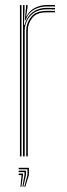

<svg xmlns="http://www.w3.org/2000/svg" viewBox="-20 -620 264 761"><path d="M71.2 0V-600H77.2V-585L75 -521.2H77.5Q85.2 -552 108 -570.4Q130.8 -588.8 165.8 -588.8Q174.2 -588.8 182.5 -588.6Q190.8 -588.5 198.2 -588.5V-582.8Q190.8 -582.8 182.2 -582.9Q173.8 -583 165.5 -583Q134.2 -583 114.9 -569.6Q95.5 -556.2 86.6 -536.8Q77.8 -517.2 77.8 -498.8V0ZM59 0V-600H65.2V0ZM84 0V-499Q84 -526.8 102.5 -551.8Q121 -576.8 164.2 -576.8Q172.8 -576.8 181.2 -576.8Q189.8 -576.8 198.2 -576.8V-571Q189.8 -571 181.2 -571Q172.8 -571 164.2 -571Q124.5 -571 107.4 -548.4Q90.2 -525.8 90.2 -499.2V0ZM78.5 -539.8 83.2 -592.8V-600H89.5V-595.2L84 -555.2H85.5Q96 -577.8 118.6 -589Q141.2 -600.2 167 -600.2Q174.5 -600.2 182.1 -600.2Q189.8 -600.2 198.2 -600V-594.2Q190.2 -594.5 182.5 -594.5Q174.8 -594.5 167.2 -594.5Q137.5 -594.5 114.5 -581.4Q91.5 -568.2 81 -539.8ZM76.2 120.5 88.8 74V50.8H54V45H94.5V74L80.2 120.5ZM61 120.5 65.5 74H54V68.2H71.2V74L64.8 120.5ZM68.8 120.5 77 74V62.2H54V56.5H82.8V74L72.5 120.5Z"/></svg>

Font: Big Shoulders Inline Display ExtraLight
Style: Regular
Weight: 250
Version: Version 2.002